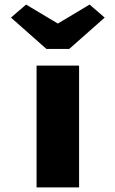

<svg xmlns="http://www.w3.org/2000/svg" viewBox="-20 -820 505 840"><path d="M140 0V-533H326V0ZM183 -606 28 -743 94 -800 248 -708H218L372 -800L438 -743L283 -606Z"/></svg>

Font: Lexend Giga ExtraBold
Style: Regular
Weight: 800
Designer: Bonnie Shaver-Troup, Thomas Jockin
Foundry: Lexend
Version: Version 1.007